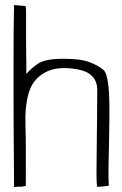

<svg xmlns="http://www.w3.org/2000/svg" viewBox="-20 -743 488 766"><path d="M83 -716Q83 -719 75 -719.5Q67 -720 57.5 -721Q48 -722 36 -723Q35 -679 34.5 -619.5Q34 -560 34 -493Q34 -426 34 -355.5Q34 -285 34.5 -219Q35 -153 35.5 -95.5Q36 -38 36 3Q60 1 60 2Q60 3 83 -1V-5Q84 -171 81.5 -244.5Q79 -318 94.5 -372Q110 -426 159 -453.5Q208 -481 288.5 -466.5Q369 -452 368 -382Q367 -312 367 -257Q366 -141 365.5 -110Q365 -79 365 -50Q365 -21 367 2Q379 3 414 -2Q412 -36 413 -81Q414 -126 415 -174.5Q416 -223 416.5 -270.5Q417 -318 415.5 -358Q414 -398 408.5 -426.5Q403 -455 393 -464Q372 -482 336 -495.5Q300 -509 229 -508.5Q158 -508 130 -488Q102 -468 85 -448Q85 -466 85 -489Q85 -512 84.5 -527Q84 -542 84 -575.5Q84 -609 84 -638.5Q84 -668 84 -689.5Q84 -711 83 -716Z"/></svg>

Font: Londrina Solid Thin
Style: Regular
Weight: 250
Designer: Marcelo Magalhaes
Foundry: Marcelo Magalhães
Version: Version 1.002